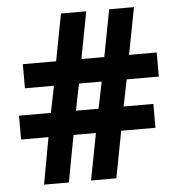

<svg xmlns="http://www.w3.org/2000/svg" viewBox="-52 -761 749 810"><g transform="rotate(-5 323.0 -356.5)"><path d="M488 -412 465 -299H591V-198H446L408 0H301L339 -198H244L207 0H102L138 -198H22V-299H157L180 -412H57V-514H198L236 -713H343L305 -514H402L440 -713H545L507 -514H624V-412ZM263 -299H359L382 -412H286Z"/></g></svg>

Font: Noto Naskh Arabic
Style: Regular
Weight: 400
Designer: Monotype Design Team, David Williams, Mohamad Dakak and Nizar Qandah
Foundry: Monotype Imaging Inc.
Version: Version 2.013